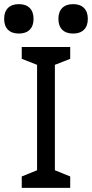

<svg xmlns="http://www.w3.org/2000/svg" viewBox="-50 -907 444 927"><path d="M-30 -816Q-30 -850 -11.5 -868.5Q7 -887 41 -887Q75 -887 93.5 -868.5Q112 -850 112 -816Q112 -782 93.5 -763.5Q75 -745 41 -745Q7 -745 -11.5 -763.5Q-30 -782 -30 -816ZM232 -816Q232 -850 250.5 -868.5Q269 -887 303 -887Q337 -887 355.5 -868.5Q374 -850 374 -816Q374 -782 355.5 -763.5Q337 -745 303 -745Q269 -745 250.5 -763.5Q232 -782 232 -816ZM289 -623 215 -594V-85L289 -55V0H55V-55L129 -85V-594L55 -623V-680H289Z"/></svg>

Font: Rhodium Libre
Style: Regular
Weight: 400
Designer: James Puckett
Foundry: Dunwich Type Founders
Version: Version 1.001; ttfautohint (v1.3)